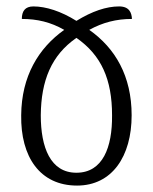

<svg xmlns="http://www.w3.org/2000/svg" viewBox="-20 -567 476 598"><path d="M84 -547C58 -547 48 -532 48 -508C96 -508 138 -498 180 -474C100 -417 47 -330 46 -208C44 -79 104 11 220 11C329 11 390 -80 390 -208C390 -330 339 -417 258 -474C300 -497 342 -508 391 -508C390 -527 383 -547 351 -547C311 -547 267 -532 218 -502C170 -532 123 -547 84 -547ZM218 -449C296 -395 329 -319 329 -208C330 -108 300 -29 218 -29C137 -29 107 -108 107 -208C108 -316 140 -395 218 -449Z"/></svg>

Font: Noto Serif Georgian ExtraCondensed Light
Style: Regular
Weight: 300
Width: 2
Designer: Monotype Design Team, Akaki Razmadze
Foundry: Google LLC
Version: Version 2.003